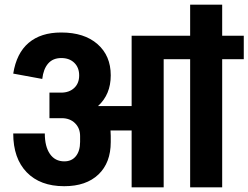

<svg xmlns="http://www.w3.org/2000/svg" viewBox="-20 -807 1070 827"><path d="M1030 -653V-552H937V0H799V-552H685V0H547V-245H456L457 -222V-195Q457 -106 404 -55.5Q351 -5 257 -5H256Q153 -5 95 -65Q37 -125 37 -232H173Q173 -176 195 -144Q217 -112 257 -112Q289 -112 307 -134.5Q325 -157 325 -196V-221Q325 -255 303 -276.5Q281 -298 246 -298H244H193V-408H243Q278 -408 299.5 -428Q321 -448 321 -482Q321 -516 300 -536.5Q279 -557 244 -557Q208 -557 187.5 -533.5Q167 -510 162 -467L37 -490Q51 -578 103.5 -622.5Q156 -667 243 -667H244Q343 -667 400 -617Q457 -567 457 -483V-482Q457 -400 402 -350H547V-653H799V-787H937V-653Z"/></svg>

Font: Akshar SemiBold
Style: Regular
Weight: 600
Designer: Tall Chai
Foundry: Tall Chai
Version: Version 1.000